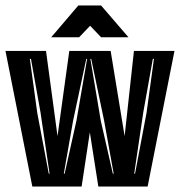

<svg xmlns="http://www.w3.org/2000/svg" viewBox="-28 -681 657 701"><path d="M90 0 -8 -495H140L182 -184L225 -495H376L427 -184L461 -495H609L511 0H331L300 -198L270 0ZM150 -47H153L120 -270L85 -466H81L108 -269ZM205 -47H208L251 -240L290 -466H287L239 -241ZM384 -47H387L352 -241L305 -466H302L340 -240ZM462 -47H465L507 -269L534 -466H530L495 -270ZM159 -545 258 -661H341L441 -545H341L301 -587L261 -545Z"/></svg>

Font: Alumni Sans Inline One
Style: Regular
Weight: 400
Designer: Robert E. Leuschke
Foundry: Robert E. Leuschke
Version: Version 1.100; ttfautohint (v1.8.3)